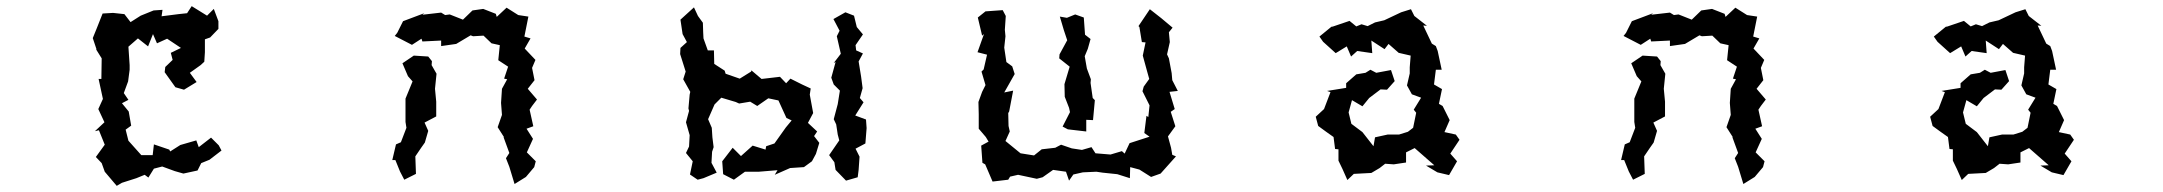

<svg xmlns="http://www.w3.org/2000/svg" viewBox="-20 -560 7040 625"><path d="M314 -516 295 -468 282 -436 294 -400 293 -399 311 -370 310 -303H301L307 -275L315 -238L300 -205L320 -162L289 -133L302 -136L321 -89L292 -49L311 -29L321 -1L360 45L377 35L424 20L451 9L463 18L481 -11L508 -18L549 -3L577 5L623 -5L635 -29L662 -40L701 -70L692 -87L667 -112L627 -81L619 -103L567 -88L534 -67L531 -73L481 -90L477 -55H440L398 -102L389 -138L407 -151L399 -197L377 -224L398 -235L383 -257L397 -295L402 -333V-348L398 -408L429 -435L462 -409L478 -449L491 -419L524 -434L569 -404L536 -388L542 -365L518 -342L516 -325L551 -276L579 -268L620 -293L598 -323L633 -348L645 -359L647 -390V-432L664 -438L691 -466V-491L676 -531L654 -509L604 -540L589 -517L561 -514L506 -507L509 -528L480 -526L438 -509L405 -488L385 -514L348 -518Z M1580 -419 1607 -413 1602 -364 1634 -343 1621 -304 1631 -302 1614 -271 1611 -225 1614 -186 1600 -146 1621 -113 1619 -114 1638 -62 1627 -45 1638 -17 1655 39 1692 16 1719 -16 1724 -35 1695 -64 1715 -108 1694 -141 1716 -149 1704 -203 1712 -215 1728 -236 1698 -271 1720 -299 1712 -339 1723 -365 1688 -402 1707 -435 1687 -441 1700 -506 1667 -511 1629 -535 1597 -505 1594 -515 1553 -531 1518 -526 1487 -496 1444 -513 1429 -511 1416 -519 1355 -512 1361 -517 1292 -491 1273 -453 1265 -443 1321 -414 1352 -434 1355 -425 1416 -428V-410L1465 -417L1512 -445L1520 -442L1554 -444ZM1257 -39H1267L1282 -2L1296 25L1334 6L1332 -51L1351 -79L1363 -96L1374 -134L1362 -161L1400 -181V-229L1396 -271L1401 -320L1385 -348L1386 -361L1374 -376L1327 -379L1290 -354L1308 -312L1323 -295L1300 -239V-163L1303 -144L1285 -97L1269 -90Z M2732 -520 2693 -498 2713 -460 2704 -442 2717 -385 2694 -355 2700 -358 2686 -307 2694 -285 2714 -265 2707 -221 2694 -172 2702 -155 2707 -122 2712 -103 2679 -55 2696 -32 2700 -7 2734 28 2772 17 2775 -7 2778 -50 2765 -76 2797 -93 2801 -143 2799 -171 2764 -184 2791 -227 2779 -241 2788 -273 2783 -311 2775 -360 2789 -386 2767 -396 2765 -413 2789 -448 2769 -472 2760 -509ZM2194 -384 2212 -327 2204 -302 2227 -261 2225 -252 2221 -207 2223 -199 2213 -162 2225 -120 2223 -83 2213 -62 2235 -35 2226 8 2251 25 2270 20 2313 2 2296 -30 2298 -66 2303 -81 2299 -113 2297 -144 2285 -172 2306 -220 2328 -242 2375 -228 2386 -223 2422 -229 2445 -215 2481 -240 2514 -233 2540 -176 2557 -168 2538 -145 2501 -93 2474 -84 2472 -73 2430 -86 2392 -52 2365 -79 2331 -35 2334 7 2369 25 2405 -1H2450L2511 -6L2502 9L2552 -13L2597 -16L2623 -35L2636 -59L2647 -95L2630 -117L2640 -132L2610 -160L2627 -192L2616 -252L2619 -272L2591 -285L2553 -304L2539 -289L2519 -310L2459 -303L2426 -331L2425 -327L2388 -304L2342 -320L2339 -330L2305 -352L2304 -396H2284L2270 -435L2269 -455L2268 -486L2252 -508L2239 -536L2195 -496L2202 -449L2216 -423L2195 -404Z M3453 -502 3430 -506 3443 -462 3454 -429 3429 -383 3428 -370 3462 -343 3445 -286 3446 -245 3460 -209 3463 -195 3439 -148 3456 -139 3516 -132V-170L3538 -169L3544 -234L3537 -241L3530 -290L3531 -302L3518 -337L3511 -377L3521 -401L3530 -433L3512 -447L3508 -503L3480 -513ZM3162 -390 3193 -382 3182 -334 3175 -327 3188 -283 3177 -261 3165 -228 3166 -188V-141L3189 -114L3198 -99L3174 -86L3178 -30L3187 -25L3211 31L3262 25L3268 15L3294 9L3355 22L3374 17L3408 -7L3450 -1L3460 28L3474 8L3505 1L3549 -1L3569 2L3617 7L3658 20L3659 -16L3689 -8L3727 16L3758 5L3808 -51L3796 -56L3792 -79L3782 -116L3806 -149L3791 -196L3804 -205L3787 -261L3814 -264L3796 -299L3794 -322L3785 -370L3779 -383L3788 -423L3785 -455L3797 -470L3760 -501L3723 -530L3686 -475L3689 -472L3697 -423L3709 -422L3700 -379L3714 -328L3721 -303L3703 -278L3699 -263L3722 -217L3718 -179L3712 -183L3705 -127L3722 -115L3657 -94L3641 -60L3632 -68L3595 -57L3546 -61L3533 -81L3502 -72L3469 -77L3434 -89L3415 -79L3371 -74L3346 -54L3302 -61L3253 -101L3267 -132L3263 -150L3262 -192L3265 -197L3278 -265L3249 -259L3283 -319L3275 -344L3256 -358L3249 -405L3253 -442L3251 -463L3254 -508L3244 -527L3188 -523L3163 -503L3177 -444L3183 -449Z M4585 -78 4649 -22 4622 -21 4659 1 4697 10 4723 -35 4701 -60 4731 -105 4719 -122 4682 -130 4699 -169 4676 -215 4664 -222 4674 -270 4648 -285 4654 -333H4673L4660 -394L4654 -410L4641 -418L4613 -477L4625 -476L4584 -508L4573 -530L4541 -520L4486 -494L4456 -487L4432 -475L4412 -481L4395 -474L4373 -492L4314 -472L4319 -477L4275 -441L4287 -424L4328 -387L4364 -409L4378 -376L4398 -394L4447 -387L4444 -428L4487 -400L4500 -417L4533 -388L4572 -379L4569 -341V-321L4560 -282L4576 -253L4606 -242L4582 -203L4590 -193L4580 -144L4563 -131L4534 -122H4497L4456 -113L4451 -84L4415 -130L4379 -157L4370 -194L4381 -234L4415 -214L4437 -241L4474 -269L4495 -268L4520 -296L4508 -332L4460 -323L4441 -333L4425 -323L4395 -318L4362 -289V-274L4300 -264L4311 -260L4290 -205L4263 -180L4271 -150L4297 -131L4321 -114L4326 -75L4337 -74V-37L4350 -10L4366 26L4387 6L4444 3L4471 -13L4489 -27L4517 -25L4557 -31V-64Z M5580 -419 5607 -413 5602 -364 5634 -343 5621 -304 5631 -302 5614 -271 5611 -225 5614 -186 5600 -146 5621 -113 5619 -114 5638 -62 5627 -45 5638 -17 5655 39 5692 16 5719 -16 5724 -35 5695 -64 5715 -108 5694 -141 5716 -149 5704 -203 5712 -215 5728 -236 5698 -271 5720 -299 5712 -339 5723 -365 5688 -402 5707 -435 5687 -441 5700 -506 5667 -511 5629 -535 5597 -505 5594 -515 5553 -531 5518 -526 5487 -496 5444 -513 5429 -511 5416 -519 5355 -512 5361 -517 5292 -491 5273 -453 5265 -443 5321 -414 5352 -434 5355 -425 5416 -428V-410L5465 -417L5512 -445L5520 -442L5554 -444ZM5257 -39H5267L5282 -2L5296 25L5334 6L5332 -51L5351 -79L5363 -96L5374 -134L5362 -161L5400 -181V-229L5396 -271L5401 -320L5385 -348L5386 -361L5374 -376L5327 -379L5290 -354L5308 -312L5323 -295L5300 -239V-163L5303 -144L5285 -97L5269 -90Z M6585 -78 6649 -22 6622 -21 6659 1 6697 10 6723 -35 6701 -60 6731 -105 6719 -122 6682 -130 6699 -169 6676 -215 6664 -222 6674 -270 6648 -285 6654 -333H6673L6660 -394L6654 -410L6641 -418L6613 -477L6625 -476L6584 -508L6573 -530L6541 -520L6486 -494L6456 -487L6432 -475L6412 -481L6395 -474L6373 -492L6314 -472L6319 -477L6275 -441L6287 -424L6328 -387L6364 -409L6378 -376L6398 -394L6447 -387L6444 -428L6487 -400L6500 -417L6533 -388L6572 -379L6569 -341V-321L6560 -282L6576 -253L6606 -242L6582 -203L6590 -193L6580 -144L6563 -131L6534 -122H6497L6456 -113L6451 -84L6415 -130L6379 -157L6370 -194L6381 -234L6415 -214L6437 -241L6474 -269L6495 -268L6520 -296L6508 -332L6460 -323L6441 -333L6425 -323L6395 -318L6362 -289V-274L6300 -264L6311 -260L6290 -205L6263 -180L6271 -150L6297 -131L6321 -114L6326 -75L6337 -74V-37L6350 -10L6366 26L6387 6L6444 3L6471 -13L6489 -27L6517 -25L6557 -31V-64Z"/></svg>

Font: チョークS
Style: Regular
Weight: 400
Designer: [Stick] Fontworks Inc.
Foundry: [Stick] Fontworks Inc.
Version: Version 1.200;FEAKit 1.0